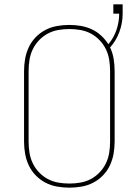

<svg xmlns="http://www.w3.org/2000/svg" viewBox="-20 -858 640 886"><path d="M300 8Q272 8 243.5 3Q215 -2 190 -15Q165 -28 145 -48.5Q125 -69 113 -94.5Q101 -120 96 -148Q91 -176 91 -205V-530Q91 -559 96 -587Q101 -615 113 -640.5Q125 -666 145 -686.5Q165 -707 190 -720Q215 -733 243.5 -738Q272 -743 300 -743Q326 -743 352.5 -738.5Q379 -734 403 -723Q427 -712 446.5 -694Q466 -676 480 -654Q505 -683 517.5 -720Q530 -757 530 -795H503V-838H546V-795Q546 -752 531 -711Q516 -670 488 -639Q500 -614 504.5 -586Q509 -558 509 -530V-205Q509 -176 504 -148Q499 -120 487 -94.5Q475 -69 455 -48.5Q435 -28 410 -15Q385 -2 356.5 3Q328 8 300 8ZM300 -11Q326 -11 351.5 -15.5Q377 -20 399.5 -32Q422 -44 440 -63Q458 -82 469 -105Q480 -128 484 -153.5Q488 -179 488 -205V-530Q488 -556 484 -581.5Q480 -607 469 -630Q458 -653 440 -672Q422 -691 399.5 -703Q377 -715 351.5 -719.5Q326 -724 300 -724Q274 -724 248.5 -719.5Q223 -715 200.5 -703Q178 -691 160 -672Q142 -653 131 -630Q120 -607 116 -581.5Q112 -556 112 -530V-205Q112 -179 116 -153.5Q120 -128 131 -105Q142 -82 160 -63Q178 -44 200.5 -32Q223 -20 248.5 -15.5Q274 -11 300 -11Z"/></svg>

Font: Iosevka SS04 Thin Extended
Style: Regular
Weight: 100
Width: 7
Monospace: yes
Designer: Belleve Invis
Foundry: Belleve Invis
Version: Version 19.0.0; ttfautohint (v1.8.4)